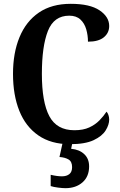

<svg xmlns="http://www.w3.org/2000/svg" viewBox="-20 -744 627 1004"><path d="M345 10Q247 10 180.5 -36Q114 -82 81 -164.5Q48 -247 48 -358Q48 -467 82 -549.5Q116 -632 183 -678Q250 -724 350 -724Q450 -724 500.5 -690Q551 -656 551 -608Q551 -572 523 -549Q495 -526 440 -526Q440 -559 431 -590.5Q422 -622 400.5 -642Q379 -662 342 -662Q262 -662 230.5 -582Q199 -502 199 -358Q199 -210 238 -136.5Q277 -63 369 -63Q415 -63 446.5 -77.5Q478 -92 500 -114.5Q522 -137 537 -160Q543 -154 547 -142.5Q551 -131 551 -119Q551 -92 532.5 -62Q514 -32 469.5 -11Q425 10 345 10ZM322 240Q308 240 284 237Q260 234 245 229V170Q278 178 304 178Q328 178 342.5 166.5Q357 155 357 130Q357 101 338.5 90Q320 79 291 77L310 -9H361L352 34Q395 38 420.5 62Q446 86 446 126Q446 179 411.5 209.5Q377 240 322 240Z"/></svg>

Font: Noto Serif Khmer Condensed
Style: Bold
Weight: 700
Width: 3
Designer: Danh Hong and the Monotype Design Team
Foundry: Monotype Imaging Inc.
Version: Version 2.004; ttfautohint (v1.8.4.7-5d5b)